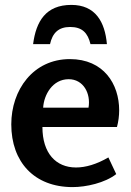

<svg xmlns="http://www.w3.org/2000/svg" viewBox="-20 -752 534 783"><path d="M115 -572H184C194 -617 218 -642 266 -642C315 -642 338 -618 349 -572H416C408 -663 369 -732 271 -732C167 -732 127 -665 115 -572ZM265 -511C115 -511 26 -385 26 -245C26 -91 120 11 276 11C331 11 408 -6 454 -42L422 -110C374 -82 329 -69 290 -69C208 -69 153 -127 153 -234H457C463 -256 466 -280 466 -302C466 -409 403 -511 265 -511ZM260 -429C320 -429 351 -371 341 -313H156C159 -365 194 -429 260 -429Z"/></svg>

Font: Rosario
Style: Bold
Weight: 700
Designer: Hector Gatti
Foundry: Omnibus Type
Version: Version 1.100